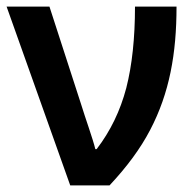

<svg xmlns="http://www.w3.org/2000/svg" viewBox="-20 -562 585 582"><path d="M312 0C364.7 -56.2 405.8 -111.8 435.1 -168C493.7 -279.8 515.1 -399.4 515.1 -542H389.2C389.2 -446.8 380.4 -364.3 362.8 -295.4C344.7 -226.6 314.9 -164.6 272.9 -109.9H269C261.7 -140.6 237.3 -208 226.1 -245.1L129.9 -542H0L192.9 0Z"/></svg>

Font: Noto Reveo Sans
Style: Regular
Weight: 600
Designer: Monotype Design Team
Foundry: Monotype Imaging Inc.
Version: Version 2.007